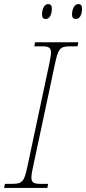

<svg xmlns="http://www.w3.org/2000/svg" viewBox="-37 -921 422 941"><path d="M335 -828C355 -828 365 -851 365 -878C365 -895 359 -901 347 -901C326 -901 316 -873 316 -850C316 -833 324 -828 335 -828ZM187 -828C207 -828 217 -851 217 -878C217 -895 211 -901 199 -901C178 -901 169 -873 169 -850C169 -833 176 -828 187 -828ZM-17 0H195L199 -20H163C130 -20 117 -25 117 -51C117 -64 120 -82 126 -108L232 -606C248 -683 257 -694 307 -694H343L347 -714H135L131 -694H167C200 -694 213 -689 213 -663C213 -650 209 -632 204 -606L98 -108C82 -31 73 -20 23 -20H-13Z"/></svg>

Font: Noto Serif SemiCondensed Thin
Style: Italic
Weight: 100
Width: 4
Italic angle: -12°
Designer: Monotype Design Team
Foundry: Monotype Imaging Inc.
Version: Version 2.013